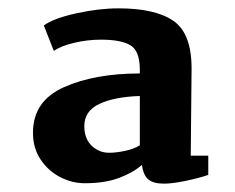

<svg xmlns="http://www.w3.org/2000/svg" viewBox="-20 -797 562 460"><path d="M439 -633 437 -424H479V-378Q456 -370 424 -363.5Q392 -357 373 -357Q347 -357 335 -367.5Q323 -378 320 -402Q300 -384 266 -371Q232 -358 183 -358Q153 -358 124.5 -372.5Q96 -387 77.5 -414.5Q59 -442 59 -479Q59 -555 133 -588Q207 -621 315 -621V-630Q315 -675 292.5 -688.5Q270 -702 222 -702Q190 -702 158 -694.5Q126 -687 109 -675L85 -736Q108 -753 162.5 -765Q217 -777 264 -777Q352 -777 395.5 -747Q439 -717 439 -633ZM182 -495Q182 -465 199.5 -448Q217 -431 242 -431Q258 -431 279.5 -435.5Q301 -440 315 -449V-567Q254 -565 218 -548Q182 -531 182 -495Z"/></svg>

Font: Martel ExtraBold
Style: Regular
Weight: 800
Designer: Dan Reynolds
Foundry: Dan Reynolds
Version: Version 1.001; ttfautohint (v1.1) -l 5 -r 5 -G 72 -x 0 -D la